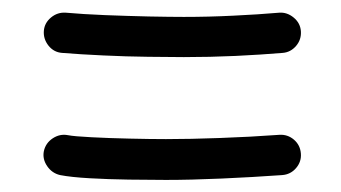

<svg xmlns="http://www.w3.org/2000/svg" viewBox="-20 -456 551 310"><path d="M50.8 -406.2Q51.8 -418.9 62.3 -427.7Q72.8 -436.5 86.4 -435.5Q113.3 -433.1 149.4 -431.6Q185.5 -430.2 220.2 -429.4Q254.9 -428.7 276.9 -428.7Q316.9 -428.7 356.9 -430.7Q397 -432.6 430.7 -435.5Q443.4 -436.5 454.1 -427.7Q464.8 -418.9 465.8 -405.8Q466.8 -392.1 458 -381.8Q449.2 -371.6 436.5 -370.6Q401.9 -367.7 360.4 -365.7Q318.8 -363.8 276.9 -363.8Q254.4 -363.8 219 -364.3Q183.6 -364.7 146.5 -366.5Q109.4 -368.2 80.1 -370.6Q66.9 -371.6 58.3 -382.3Q49.8 -393.1 50.8 -406.2ZM50.8 -211.9Q53.7 -225.1 65.2 -232.7Q76.7 -240.2 89.4 -237.8Q99.6 -235.8 127.9 -234.4Q156.2 -232.9 189.7 -232.2Q223.1 -231.4 248 -231.4Q286.6 -231.4 335.2 -233.2Q383.8 -234.9 430.7 -238.3Q444.3 -239.3 454.6 -230.5Q464.8 -221.7 465.8 -208Q466.8 -194.8 458 -184.6Q449.2 -174.3 435.5 -173.3Q387.2 -169.9 337.6 -167.7Q288.1 -165.5 248 -165.5Q221.7 -165.5 188.2 -166Q154.8 -166.5 124.8 -168.2Q94.7 -169.9 77.1 -173.3Q64 -176.3 56.2 -187.7Q48.3 -199.2 50.8 -211.9Z"/></svg>

Font: Mikhak-DS1-FD Medium
Style: Regular
Weight: 500
Designer: Amin Abedi
Version: Version 3.2